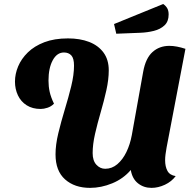

<svg xmlns="http://www.w3.org/2000/svg" viewBox="-20 -904 952 945"><path d="M423.3 20.7Q347.3 20.7 300.3 -21Q253.3 -62.7 253.3 -144.3Q253.3 -191.7 267 -248.3Q280.7 -305 298.8 -364.7Q317 -424.3 330.7 -480.2Q344.3 -536 344.3 -581Q344.3 -617 331 -631.3Q317.7 -645.7 294.7 -645.7Q260.3 -645.7 239.5 -607.3Q218.7 -569 218.7 -507Q218.7 -478.3 224.5 -452Q230.3 -425.7 245.7 -393.7Q232 -379.7 213.8 -373.7Q195.7 -367.7 180 -367.7Q140 -367.7 111.3 -385.8Q82.7 -404 68.2 -434.8Q53.7 -465.7 53.7 -502.3Q53.7 -540 69.3 -577.3Q85 -614.7 117 -646Q149 -677.3 198.3 -696.2Q247.7 -715 314.7 -715Q373.7 -715 418.7 -697.7Q463.7 -680.3 489.5 -645.3Q515.3 -610.3 515.3 -557.7Q515.3 -512.7 503.5 -459.7Q491.7 -406.7 475.7 -351.8Q459.7 -297 447.8 -245.2Q436 -193.3 436 -150.3Q436 -113.3 454.3 -93.3Q472.7 -73.3 497.7 -73.3Q531 -73.3 557.5 -95.8Q584 -118.3 602.2 -155.8Q620.3 -193.3 628.7 -238.7L684.7 -550.7Q696.7 -617.3 730.5 -647.8Q764.3 -678.3 813.7 -678.3Q831.7 -678.3 851.5 -674.5Q871.3 -670.7 892.7 -663.7L800 -178.3Q796.7 -159.7 794.7 -144.5Q792.7 -129.3 792.7 -115.7Q792.7 -84 804.2 -62.8Q815.7 -41.7 844.7 -37.3Q824.7 -10.3 791.7 5.2Q758.7 20.7 725.7 20.7Q687.3 20.7 659.2 -1.7Q631 -24 623.7 -67.3Q586.7 -24 532.3 -1.7Q478 20.7 423.3 20.7ZM552.3 -738 541.3 -785.7 783.3 -884.3Q796.3 -875.3 803.2 -863.2Q810 -851 810 -832.7Q810 -798.3 789.7 -779.2Q769.3 -760 737.3 -752Q705.3 -744 670.3 -742.7Z"/></svg>

Font: Sansita Swashed Light
Style: Regular
Weight: 300
Designer: Pablo Cosgaya
Foundry: Omnibus-Type
Version: Version 1.003